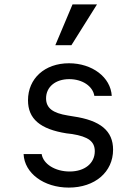

<svg xmlns="http://www.w3.org/2000/svg" viewBox="-20 -837 620 871"><path d="M87 -138C91 -51 179 14 292 14C411 14 493 -57 493 -158C493 -243 436 -291 312 -309L288 -313C219 -324 189 -347 189 -391C189 -443 232 -478 294 -478C354 -478 401 -446 408 -402H487C482 -487 398 -550 293 -550C183 -550 107 -481 107 -382C107 -298 162 -251 282 -232L307 -229C381 -217 410 -195 410 -151C410 -96 364 -59 296 -59C230 -59 176 -93 169 -138ZM420 -817H309L231 -632H304Z"/></svg>

Font: CommitMono-dimboump
Style: Regular
Weight: 400
Monospace: yes
Designer: Eigil Nikolajsen
Foundry: Eigil Nikolajsen
Version: Version 1.143